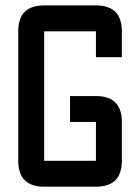

<svg xmlns="http://www.w3.org/2000/svg" viewBox="-20 -704 528 724"><path d="M341.8 0H146.5Q48.8 0 48.8 -97.7V-585.9Q48.8 -683.6 146.5 -683.6H341.8Q439.5 -683.6 439.5 -585.9V-488.3H341.8V-585.9H146.5V-97.7H341.8V-244.1H244.1V-341.8H341.8Q439.5 -341.8 439.5 -244.1V-97.7Q439.5 0 341.8 0Z"/></svg>

Font: BabelStone Runic Beowulf
Style: Regular
Weight: 400
Designer: Andrew West
Foundry: BabelStone
Version: Version 7.004;November 9, 2023